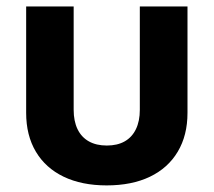

<svg xmlns="http://www.w3.org/2000/svg" viewBox="-20 -559 654 588"><path d="M306.6 8.8Q230.5 8.8 175 -17.8Q119.6 -44.4 89.8 -94.5Q60.1 -144.5 60.1 -213.4V-539.1H205.6V-222.7Q205.6 -188 217.5 -163.3Q229.5 -138.7 252.2 -126Q274.9 -113.3 307.1 -113.3Q339.4 -113.3 361.8 -126Q384.3 -138.7 396.2 -163.3Q408.2 -188 408.2 -222.7V-539.1H554.2V-213.4Q554.2 -144.5 524.4 -94.5Q494.6 -44.4 439.2 -17.8Q383.8 8.8 306.6 8.8Z"/></svg>

Font: Inter 18pt
Style: Bold
Weight: 700
Designer: Rasmus Andersson
Foundry: rsms
Version: Version 4.001;git-66647c0bb